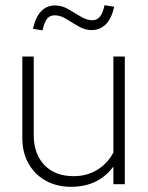

<svg xmlns="http://www.w3.org/2000/svg" viewBox="-20 -710 569 740"><path d="M254 10Q199 10 156.5 -13.5Q114 -37 90 -79.5Q66 -122 66 -178V-492H110V-190Q110 -117 151 -74Q192 -31 264 -31Q314 -31 354 -55Q394 -79 417 -122V-492H461V0H417V-68Q359 10 254 10ZM144 -593 107 -599Q127 -689 193 -689Q219 -689 243.5 -674.5Q268 -660 291.5 -646Q315 -632 336 -632Q353 -632 364.5 -645Q376 -658 383 -690L420 -684Q410 -638 387.5 -616Q365 -594 333 -594Q308 -594 283.5 -608Q259 -622 236 -636.5Q213 -651 191 -651Q172 -651 161.5 -638Q151 -625 144 -593Z"/></svg>

Font: Red Hat Display
Style: Regular
Weight: 300
Designer: Pentagram, MCKL
Foundry: Pentagram, MCKL
Version: Version 1.023